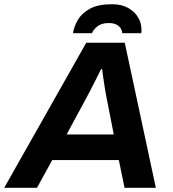

<svg xmlns="http://www.w3.org/2000/svg" viewBox="-74 -888 816 908"><path d="M-54 0 334 -686H516L663 0H515L488 -131H173L101 0ZM241 -252H464L430 -426Q427 -439 423.5 -461Q420 -483 416.5 -506Q413 -529 411 -545Q409 -561 409 -561H404Q404 -561 396 -545Q388 -529 376.5 -506Q365 -483 353.5 -461Q342 -439 335 -426ZM271 -731Q276 -763 294.5 -794.5Q313 -826 351.5 -847Q390 -868 456 -868Q501 -868 532 -850.5Q563 -833 579 -806Q595 -779 595 -749Q595 -745 595 -740Q595 -735 594 -731H504Q504 -741 498 -752Q492 -763 478 -771Q464 -779 440 -779Q405 -779 385.5 -762.5Q366 -746 361 -731Z"/></svg>

Font: Archivo VF Beta
Style: Italic
Weight: 400
Italic angle: -10°
Designer: Hector Gatti
Foundry: Omnibus-Type
Version: Version 1.002